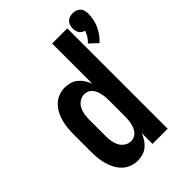

<svg xmlns="http://www.w3.org/2000/svg" viewBox="-224 -879 994 994"><g transform="rotate(-45 273.5 -381.5)"><path d="M480 -563 436 -604Q449 -616 458 -630.5Q467 -645 473 -661Q464 -663 456.5 -668Q449 -673 444 -680.5Q439 -688 437 -697Q435 -706 435 -715Q435 -726 438.5 -737Q442 -748 450 -756Q458 -764 469 -767.5Q480 -771 491 -771Q502 -771 513 -767.5Q524 -764 532 -756Q540 -748 543.5 -737Q547 -726 547 -715Q547 -693 543 -672Q539 -651 530 -631.5Q521 -612 508.5 -594.5Q496 -577 480 -563ZM190 8Q167 8 144.5 -0.5Q122 -9 105.5 -25.5Q89 -42 78 -63Q67 -84 61 -107Q55 -130 53 -153.5Q51 -177 51 -200V-320Q51 -343 53 -366.5Q55 -390 61 -413Q67 -436 78 -457Q89 -478 105.5 -494.5Q122 -511 144.5 -519.5Q167 -528 190 -528Q209 -528 228 -522.5Q247 -517 262 -504.5Q277 -492 287.5 -475.5Q298 -459 305 -441V-735H416V0H305V-79Q298 -61 287.5 -44.5Q277 -28 262 -15.5Q247 -3 228 2.5Q209 8 190 8ZM237 -88Q249 -88 260.5 -93Q272 -98 280 -107.5Q288 -117 292.5 -128Q297 -139 300 -151Q303 -163 304 -175.5Q305 -188 305 -200V-320Q305 -332 304 -344.5Q303 -357 300 -369Q297 -381 292.5 -392Q288 -403 280 -412.5Q272 -422 260.5 -427Q249 -432 237 -432Q218 -432 201.5 -421Q185 -410 176.5 -393Q168 -376 165 -357.5Q162 -339 162 -320V-200Q162 -181 165 -162.5Q168 -144 176.5 -127Q185 -110 201.5 -99Q218 -88 237 -88Z"/></g></svg>

Font: Zed Mono
Style: Bold
Weight: 700
Monospace: yes
Designer: Belleve Invis
Foundry: Belleve Invis
Version: Version 1.0.0; ttfautohint (v1.8.4)